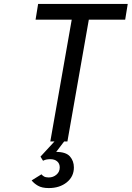

<svg xmlns="http://www.w3.org/2000/svg" viewBox="-20 -720 670 977"><path d="M236 0 345 -620H161L174 -700H630L617 -620H432L323 0ZM228 237Q193.5 237 173 225Q152.5 213 141 198L191 167Q195.5 173 204 178Q212.5 183 228 183Q250.5 183 267.2 168.8Q284 154.5 284 132Q284 112.5 271 101.2Q258 90 236 90Q225 90 216.2 91.8Q207.5 93.5 199 98L186 77L258 -1H307L266 53Q315.5 53 335.8 76Q356 99 356 132Q356 178.5 319.8 207.8Q283.5 237 228 237Z"/></svg>

Font: Overpass
Style: Italic
Weight: 400
Italic angle: -10°
Designer: Delve Withrington, Dave Bailey, Thomas Jockin
Foundry: Delve Fonts LLC
Version: Version 4.000